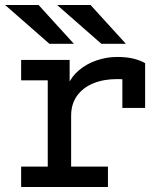

<svg xmlns="http://www.w3.org/2000/svg" viewBox="-34 -752 670 772"><path d="M51 0V-82H158V-429H51V-511H246V-397L240 -411.5Q254 -445 284.2 -470.2Q314.5 -495.5 354.5 -509.2Q394.5 -523 437 -523Q476 -523 504.2 -515.8Q532.5 -508.5 549.5 -498V-318H458V-470.5L491 -428Q477.5 -431.5 464 -432.8Q450.5 -434 437 -434Q382.5 -434 340.8 -416.8Q299 -399.5 275.5 -366.5Q252 -333.5 252 -286.5V-82H400V0ZM373.5 -576 195.5 -732H330L472 -576ZM164.5 -576 -13.5 -732H121L263 -576Z"/></svg>

Font: Overpass Mono Light Medium
Style: Regular
Weight: 500
Monospace: yes
Version: Version 4.000